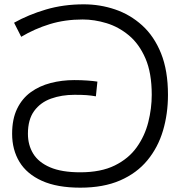

<svg xmlns="http://www.w3.org/2000/svg" viewBox="-20 -856 832 887"><path d="M351 11Q244 11 174 -20.5Q104 -52 70 -108Q36 -164 36 -238Q36 -306 59 -353.5Q82 -401 122 -430Q162 -459 214 -472.5Q266 -486 323 -486Q355 -486 383 -484Q411 -482 430 -479L423 -411Q400 -415 379.5 -416.5Q359 -418 324 -418Q265 -418 216 -400.5Q167 -383 138 -343.5Q109 -304 109 -238Q109 -186 133.5 -146Q158 -106 211.5 -83Q265 -60 351 -60Q446 -60 510 -91.5Q574 -123 611.5 -175.5Q649 -228 665 -291.5Q681 -355 681 -418Q681 -519 652 -586Q623 -653 575.5 -692.5Q528 -732 472 -749Q416 -766 362 -766Q280 -766 210 -744.5Q140 -723 78 -686L45 -751Q111 -788 192 -812Q273 -836 367 -836Q442 -836 511.5 -812.5Q581 -789 636.5 -739Q692 -689 724 -609.5Q756 -530 756 -418Q756 -330 733 -252.5Q710 -175 661 -115.5Q612 -56 535 -22.5Q458 11 351 11Z"/></svg>

Font: lsinhala15
Style: Book
Weight: 400
Designer: Jelle Bosma - Monotype Design Team
Foundry: Monotype Imaging Inc.
Version: Version 2.003